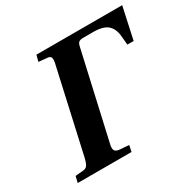

<svg xmlns="http://www.w3.org/2000/svg" viewBox="-153 -850 1015 1008"><g transform="rotate(-30 354.5 -346.0)"><path d="M40 0 49 -38 94 -42Q114 -43 122.5 -55.5Q131 -68 138 -98L249 -594Q256 -621 253 -634.5Q250 -648 230 -649L179 -654L189 -692H709L667 -499H629L624 -554Q620 -599 593.5 -622.5Q567 -646 507 -646H447Q428 -646 420 -640Q412 -634 408 -617L290 -95Q283 -68 289.5 -56Q296 -44 319 -42L374 -38L366 0Z"/></g></svg>

Font: Lingua Franca
Style: Bold Italic
Weight: 700
Italic angle: -13°
Version: Version 1.19